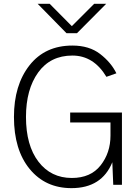

<svg xmlns="http://www.w3.org/2000/svg" viewBox="-20 -976 737 1014"><path d="M178.7 -956.1H242.2L359.4 -837.9L477.5 -956.1H541L386.7 -800.8H331.1ZM53.7 -358.4Q53.7 -526.4 135.7 -630.9Q217.8 -735.4 362.3 -735.4Q451.2 -735.4 508.8 -690.9Q566.4 -646.5 594.7 -588.9L542 -570.3Q474.6 -682.6 362.3 -682.6Q246.1 -682.6 181.6 -593.3Q117.2 -503.9 117.2 -358.4Q117.2 -208 183.1 -122.1Q249 -36.1 359.4 -36.1Q459 -36.1 511.2 -102.5Q563.5 -168.9 563.5 -259.8V-329.1H350.6V-381.8H624V0H578.1L573.2 -119.1Q517.6 17.6 357.4 17.6Q219.7 17.6 136.7 -83.5Q53.7 -184.6 53.7 -358.4Z"/></svg>

Font: Gothic A1 Light
Style: Regular
Weight: 300
Version: Version 2.50